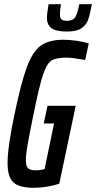

<svg xmlns="http://www.w3.org/2000/svg" viewBox="-20 -885 457 913"><path d="M16 -110Q16 -185 49 -342Q81 -495 108.5 -568Q136 -641 174.5 -668.5Q213 -696 282 -696Q310 -696 345 -691Q380 -686 402 -678L385 -600Q363 -604 336.5 -607.5Q310 -611 298 -611Q248 -611 225.5 -597.5Q203 -584 185 -531Q167 -478 140 -344L135 -320Q117 -231 110 -189.5Q103 -148 103 -124Q103 -94 114 -84.5Q125 -75 152 -75Q165 -75 177 -77.5Q189 -80 192 -81L237 -298H188L206 -382H340L262 -12Q238 -3 204.5 2.5Q171 8 141 8Q73 8 44.5 -17Q16 -42 16 -110ZM203 -802Q203 -817 211 -865H270Q265 -840 265 -815Q265 -800 272.5 -793Q280 -786 299 -786Q327 -786 338 -804Q349 -822 357 -865H417Q407 -813 398.5 -789.5Q390 -766 367 -750.5Q344 -735 298 -735Q245 -735 224 -751.5Q203 -768 203 -802Z"/></svg>

Font: Saira Ultra Condensed SemiBold
Style: Italic
Weight: 600
Width: 1
Italic angle: -12°
Designer: Hector Gatti with collaboration of the Omnibus-Type team
Foundry: Omnibus-Type
Version: Version 1.001; ttfautohint (v1.8)